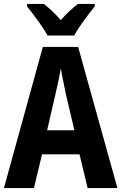

<svg xmlns="http://www.w3.org/2000/svg" viewBox="-20 -953 615 973"><path d="M221 -773H356C379 -816 429 -883 460 -920V-933H375C347 -911 319 -887 288 -851C259 -885 228 -913 202 -933H117V-920C148 -883 199 -814 221 -773ZM424 0H575L376 -715H197L0 0H152L193 -171H383ZM314 -475 357 -293H219L261 -476C270 -515 283 -571 288 -607C294 -570 306 -518 314 -475Z"/></svg>

Font: Noto Sans Myanmar Condensed
Style: Bold
Weight: 700
Width: 3
Designer: Monotype Design Team
Foundry: Monotype Imaging Inc.
Version: Version 2.107